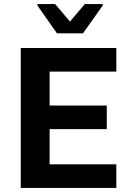

<svg xmlns="http://www.w3.org/2000/svg" viewBox="-20 -924 647 944"><path d="M82 0V-688H552V-572H224V-405H505V-289H224V-116H552V0ZM260 -760 164 -897V-904H251L324 -818L397 -904H485V-897L388 -760Z"/></svg>

Font: Saira SemiBold
Style: Regular
Weight: 600
Designer: Hector Gatti with collaboration of the Omnibus-Type team
Foundry: Omnibus-Type
Version: Version 1.100; ttfautohint (v1.8.3)